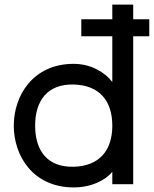

<svg xmlns="http://www.w3.org/2000/svg" viewBox="-20 -802 671 836"><path d="M560 -718V-782H469V-718H334V-644H469V-445C438 -486 377 -524 301 -524C123 -524 40 -385 40 -255C40 -124 123 14 301 14C377 14 438 -16 469 -54V0H560V-644H630V-718ZM301 -76C187 -73 133 -145 133 -255C133 -364 187 -437 301 -434C413 -431 469 -363 469 -255C469 -147 413 -79 301 -76Z"/></svg>

Font: Hibana SubMedium
Style: Regular
Weight: 500
Width: 6
Designer: pygmalion
Foundry: ybstudio
Version: Version 0.930;hotconv 1.0.109;makeotfexe 2.5.65596